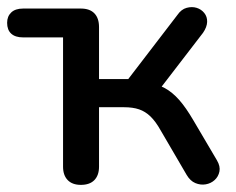

<svg xmlns="http://www.w3.org/2000/svg" viewBox="-22 -512 662 539"><path d="M205 7Q181 7 168 -6.5Q155 -20 155 -44V-407H43Q21 -407 9.5 -417.5Q-2 -428 -2 -448Q-2 -466 9.5 -477Q21 -488 43 -488H205Q230 -488 243 -474.5Q256 -461 256 -436V-290H338L476 -470Q487 -486 502 -490Q517 -494 530 -490Q543 -486 551.5 -475.5Q560 -465 559.5 -450.5Q559 -436 548 -420L415 -247L393 -279Q420 -276 441 -264.5Q462 -253 481 -231.5Q500 -210 521 -174L587 -62Q597 -45 594 -30.5Q591 -16 580.5 -6.5Q570 3 555.5 5.5Q541 8 526.5 2Q512 -4 502 -21L429 -146Q415 -171 400.5 -185Q386 -199 368.5 -205Q351 -211 326 -211H256V-44Q256 -20 243 -6.5Q230 7 205 7Z"/></svg>

Font: Nunito SemiBold
Style: Regular
Weight: 600
Designer: Vernon Adams
Foundry: Vernon Adams
Version: Version 3.602